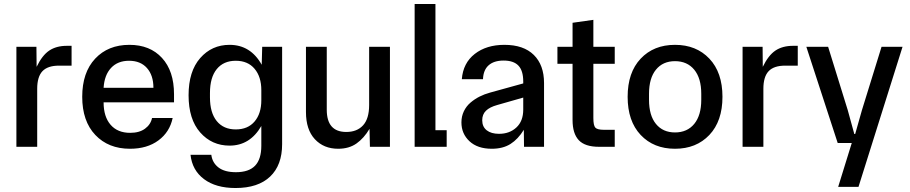

<svg xmlns="http://www.w3.org/2000/svg" viewBox="-20 -734 4549 960"><path d="M62 0V-500H162.1L163.1 -399.9Q190.9 -457.5 226.3 -481.2Q261.7 -504.9 314 -504.9H337.9V-405.8H274.9Q218.3 -405.8 192.1 -377.9Q166 -350.1 166 -290V0Z M629.9 9.8Q522 9.8 456.5 -59.3Q391.1 -128.4 391.1 -250Q391.1 -371.6 455.8 -440.7Q520.5 -509.8 627 -509.8Q730 -509.8 790 -444.3Q850.1 -378.9 850.1 -263.2V-222.2H498Q498 -150.4 533 -110.1Q567.9 -69.8 630.9 -69.8Q676.8 -69.8 705.1 -90.6Q733.4 -111.3 740.2 -144H843.3Q828.6 -73.7 772.2 -32Q715.8 9.8 629.9 9.8ZM498 -294.9H747.1Q747.1 -357.4 714.8 -393.8Q682.6 -430.2 625 -430.2Q568.8 -430.2 535.4 -394.5Q502 -358.9 498 -294.9Z M1157.7 206.1Q1059.1 206.1 1000 161.6Q940.9 117.2 932.6 40H1036.6Q1041.5 79.6 1072.3 103.3Q1103 127 1159.7 127Q1224.1 127 1255.4 94.5Q1286.6 62 1286.6 -4.9V-104Q1230 -5.9 1127.9 -5.9Q1039.1 -5.9 981 -71.8Q922.9 -137.7 922.9 -257.8Q922.9 -377.4 981 -443.6Q1039.1 -509.8 1127.9 -509.8Q1232.9 -509.8 1288.6 -410.2L1291 -500H1390.6V-13.2Q1390.6 91.8 1330.6 148.9Q1270.5 206.1 1157.7 206.1ZM1029.8 -247.1Q1029.8 -170.4 1063.7 -128.7Q1097.7 -86.9 1158.7 -86.9Q1219.2 -86.9 1252.9 -126.5Q1286.6 -166 1286.6 -232.9V-283.2Q1286.6 -350.1 1252.9 -390.1Q1219.2 -430.2 1158.7 -430.2Q1097.7 -430.2 1063.7 -388.4Q1029.8 -346.7 1029.8 -269Z M1670.9 9.8Q1598.6 9.8 1554.2 -38.1Q1509.8 -85.9 1509.8 -173.8V-500H1613.8V-185.1Q1613.8 -74.2 1711.4 -74.2Q1765.1 -74.2 1795.4 -107.4Q1825.7 -140.6 1825.7 -209V-500H1929.7V0H1829.6L1827.6 -89.8Q1799.8 -43 1762.5 -16.6Q1725.1 9.8 1670.9 9.8Z M2053.2 0V-713.9H2157.2V-83H2213.4V0Z M2439 9.8Q2367.7 9.8 2327.4 -27.8Q2287.1 -65.4 2287.1 -122.1Q2287.1 -152.3 2299.3 -177.7Q2311.5 -203.1 2332.5 -220.9Q2353.5 -238.8 2377.7 -251Q2401.9 -263.2 2430.2 -271L2596.2 -316.9V-326.2Q2596.2 -380.9 2572 -406Q2547.9 -431.2 2498 -431.2Q2449.7 -431.2 2423.1 -407.5Q2396.5 -383.8 2395 -337.9H2289.1Q2295.4 -418.9 2353.8 -464.4Q2412.1 -509.8 2502 -509.8Q2598.1 -509.8 2649.2 -459.2Q2700.2 -408.7 2700.2 -318.8V0H2600.1L2599.1 -85Q2570.3 -38.1 2532.5 -14.2Q2494.6 9.8 2439 9.8ZM2391.1 -132.8Q2391.1 -100.1 2413.6 -82.5Q2436 -64.9 2475.1 -64.9Q2527.8 -64.9 2562 -96.7Q2596.2 -128.4 2596.2 -186V-246.1L2466.3 -209Q2428.7 -198.7 2409.9 -180.4Q2391.1 -162.1 2391.1 -132.8Z M2975.1 0Q2904.8 0 2873.8 -33.2Q2842.8 -66.4 2842.8 -133.8V-415H2767.1V-500H2842.8V-620.1L2946.8 -634.8V-500H3053.7V-415H2946.8V-144Q2946.8 -106.4 2956.8 -95.7Q2966.8 -85 3000 -85H3053.7V0Z M3526.9 -59.3Q3461.4 9.8 3355 9.8Q3248.5 9.8 3183.3 -59.3Q3118.2 -128.4 3118.2 -250Q3118.2 -371.6 3183.3 -440.7Q3248.5 -509.8 3355 -509.8Q3461.4 -509.8 3526.9 -440.7Q3592.3 -371.6 3592.3 -250Q3592.3 -128.4 3526.9 -59.3ZM3225.1 -234.9Q3225.1 -156.7 3259.8 -114.3Q3294.4 -71.8 3355 -71.8Q3416 -71.8 3451.2 -114.5Q3486.3 -157.2 3486.3 -234.9V-265.1Q3486.3 -342.8 3451.2 -385.5Q3416 -428.2 3355 -428.2Q3294.4 -428.2 3259.8 -385.7Q3225.1 -343.3 3225.1 -265.1Z M3692.9 0V-500H3793L3793.9 -399.9Q3821.8 -457.5 3857.2 -481.2Q3892.6 -504.9 3944.8 -504.9H3968.8V-405.8H3905.8Q3849.1 -405.8 3823 -377.9Q3796.9 -350.1 3796.9 -290V0Z M4170.9 200.2 4238.8 -19H4168.5L4011.7 -500H4120.6L4218.8 -183.1L4251.5 -64H4255.9L4289.6 -183.1L4387.7 -500H4492.7L4272.5 200.2Z"/></svg>

Font: TASA Orbiter Deck Medium
Style: Regular
Weight: 500
Designer: Weizhong Zhang
Version: Version 1.000;Glyphs 3.1.2 (3151)